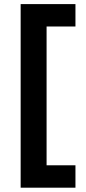

<svg xmlns="http://www.w3.org/2000/svg" viewBox="-20 -736 407 913"><path d="M78.2 -716.5H338.8V-610H201.5V50H338.8V156.5H78.2Z"/></svg>

Font: TASA Orbiter VF Text
Style: Regular
Weight: 400
Designer: Weizhong Zhang
Foundry: 本地遙控
Version: Version 1.001;Glyphs 3.2 (3192)